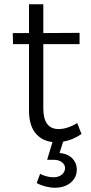

<svg xmlns="http://www.w3.org/2000/svg" viewBox="-20 -664 425 900"><path d="M340 130Q340 168 311.5 192Q283 216 237 216Q216 216 193 210Q170 204 152 194L168 151Q181 158 198 162.5Q215 167 230 167Q256 167 270.5 154Q285 141 285 124Q285 108 270.5 96.5Q256 85 231 85H201L226 2Q175 -4 145.5 -41Q116 -78 116 -145V-457H41L40 -509H116V-644H183V-509L353 -510V-457H183V-156Q183 -59 255 -59Q295 -59 342 -87L362 -36Q322 -8 276 0L259 53Q299 57 319.5 79Q340 101 340 130Z"/></svg>

Font: Gontserrat Light
Style: Regular
Weight: 300
Designer: Julieta Ulanovsky
Foundry: Julieta Ulanovsky
Version: Version 6.001